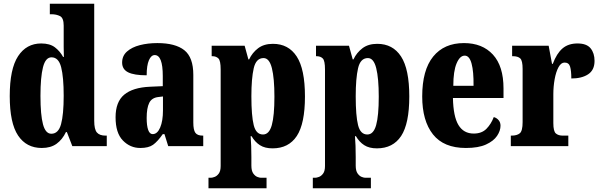

<svg xmlns="http://www.w3.org/2000/svg" viewBox="-20 -780 3207 1025"><path d="M203 10Q121 10 76.5 -56.5Q32 -123 32 -267Q32 -412 76.5 -480Q121 -548 200 -548Q246 -548 273 -527.5Q300 -507 317 -476H321Q320 -499 320 -529Q320 -559 320 -588V-643Q320 -684 300.5 -694Q281 -704 254 -704H246V-760H483V-135Q483 -89 497.5 -72.5Q512 -56 543 -56H550V0H366L337 -75H332Q313 -35 282 -12.5Q251 10 203 10ZM254 -66Q292 -66 306 -117.5Q320 -169 320 -269Q320 -368 306.5 -421Q293 -474 255 -474Q223 -474 209.5 -421Q196 -368 196 -268Q196 -167 209.5 -116.5Q223 -66 254 -66Z M729 10Q675 10 636 -30Q597 -70 597 -154Q597 -236 643 -274.5Q689 -313 781 -317L849 -320V-374Q849 -486 806 -486Q787 -486 775 -458.5Q763 -431 763 -378Q696 -378 664 -394Q632 -410 632 -446Q632 -482 658 -505Q684 -528 726.5 -539Q769 -550 820 -550Q916 -550 964 -512Q1012 -474 1012 -380V-126Q1012 -86 1023 -71Q1034 -56 1062 -56H1065V0H878L858 -64H849Q821 -24 797 -7Q773 10 729 10ZM795 -64Q820 -64 835 -99Q850 -134 850 -191V-265L825 -262Q790 -258 776.5 -230.5Q763 -203 763 -150Q763 -109 771 -86.5Q779 -64 795 -64Z M1093 225V169H1106Q1113 169 1125.5 164.5Q1138 160 1148 146.5Q1158 133 1158 106V-409Q1158 -456 1146 -468Q1134 -480 1113 -480H1110V-536H1286L1306 -463H1310Q1327 -499 1358 -522.5Q1389 -546 1437 -546Q1520 -546 1564 -478.5Q1608 -411 1608 -265Q1608 -120 1564.5 -54Q1521 12 1435 12Q1394 12 1367.5 -5Q1341 -22 1323 -53H1318Q1320 -29 1321 -1.5Q1322 26 1322 58V104Q1322 132 1332 146Q1342 160 1354 164.5Q1366 169 1373 169H1403V225ZM1384 -62Q1417 -62 1431 -112Q1445 -162 1445 -264Q1445 -362 1431.5 -416Q1418 -470 1387 -470Q1347 -470 1334.5 -415.5Q1322 -361 1322 -266Q1322 -162 1334.5 -112Q1347 -62 1384 -62Z M1650 225V169H1663Q1670 169 1682.5 164.5Q1695 160 1705 146.5Q1715 133 1715 106V-409Q1715 -456 1703 -468Q1691 -480 1670 -480H1667V-536H1843L1863 -463H1867Q1884 -499 1915 -522.5Q1946 -546 1994 -546Q2077 -546 2121 -478.5Q2165 -411 2165 -265Q2165 -120 2121.5 -54Q2078 12 1992 12Q1951 12 1924.5 -5Q1898 -22 1880 -53H1875Q1877 -29 1878 -1.5Q1879 26 1879 58V104Q1879 132 1889 146Q1899 160 1911 164.5Q1923 169 1930 169H1960V225ZM1941 -62Q1974 -62 1988 -112Q2002 -162 2002 -264Q2002 -362 1988.5 -416Q1975 -470 1944 -470Q1904 -470 1891.5 -415.5Q1879 -361 1879 -266Q1879 -162 1891.5 -112Q1904 -62 1941 -62Z M2467 10Q2349 10 2291.5 -62.5Q2234 -135 2234 -265Q2234 -406 2292.5 -478Q2351 -550 2457 -550Q2555 -550 2611.5 -488.5Q2668 -427 2668 -308V-257H2398Q2400 -158 2427.5 -112.5Q2455 -67 2509 -67Q2552 -67 2577 -92.5Q2602 -118 2616 -155Q2631 -151 2641.5 -139Q2652 -127 2652 -109Q2652 -82 2633.5 -54.5Q2615 -27 2574.5 -8.5Q2534 10 2467 10ZM2508 -322Q2509 -398 2497.5 -440.5Q2486 -483 2461 -483Q2435 -483 2417.5 -441.5Q2400 -400 2400 -322Z M2707 0V-56H2711Q2740 -56 2755 -68.5Q2770 -81 2770 -128V-412Q2770 -456 2757.5 -468Q2745 -480 2718 -480H2714V-536H2909L2927 -439H2931Q2952 -495 2983 -521.5Q3014 -548 3063 -548Q3112 -548 3133 -522Q3154 -496 3154 -455Q3154 -406 3120 -383.5Q3086 -361 3030 -361Q3030 -402 3023.5 -424Q3017 -446 2994 -446Q2975 -446 2961.5 -421Q2948 -396 2941 -357Q2934 -318 2934 -277V-123Q2934 -79 2947.5 -67.5Q2961 -56 2984 -56H3014V0Z"/></svg>

Font: Noto Serif Thai ExtraCondensed Black
Style: Regular
Weight: 900
Width: 2
Designer: Monotype Design Team
Foundry: Monotype Imaging Inc.
Version: Version 2.002; ttfautohint (v1.8.4.7-5d5b)